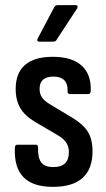

<svg xmlns="http://www.w3.org/2000/svg" viewBox="-20 -719 413 747"><path d="M186 8Q107 8 70.5 -30.5Q34 -69 38 -146Q39 -156 47 -156H119Q128 -156 128 -146Q127 -105 140.5 -87Q154 -69 187 -69Q218 -69 233 -83.5Q248 -98 248 -127Q248 -149 237.5 -164.5Q227 -180 203 -194L116 -245Q77 -268 59 -298.5Q41 -329 41 -373Q41 -435 77.5 -466.5Q114 -498 185 -498Q261 -498 298.5 -463Q336 -428 333 -364Q332 -353 323 -353H252Q248 -353 245 -356Q242 -359 243 -366Q244 -393 230 -407Q216 -421 188 -421Q161 -421 147.5 -409Q134 -397 134 -374Q134 -353 144 -339Q154 -325 178 -311L263 -260Q304 -235 322 -206Q340 -177 340 -130Q340 -62 301.5 -27Q263 8 186 8ZM132 -557Q122 -557 126 -568L191 -691Q196 -699 204 -699H275Q280 -699 281.5 -695.5Q283 -692 280 -686L200 -564Q197 -557 186 -557Z"/></svg>

Font: Sofia Sans Condensed SemiBold
Style: Regular
Weight: 600
Designer: Botio Nikoltchev, Ani Petrova
Foundry: lettersoup
Version: Version 4.101